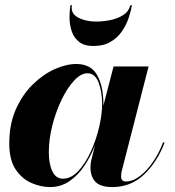

<svg xmlns="http://www.w3.org/2000/svg" viewBox="-20 -719 681 748"><path d="M260 -698.7Q254.6 -666.5 284.1 -650.8Q313.5 -635 354 -635Q381.1 -635 409.7 -640.7Q438.2 -646.5 460 -660.4Q481.7 -674.3 488 -698.7H493.9Q490.2 -675.8 481 -648.4Q471.7 -621.1 454.6 -596.3Q437.5 -571.5 410.4 -555.7Q383.3 -539.8 344 -539.8Q308.3 -539.8 288.3 -555.7Q268.3 -571.5 259.8 -596.3Q251.2 -621.1 250.9 -648.4Q250.5 -675.8 254.2 -698.7ZM382.8 -314Q382.8 -310.8 382.8 -307.6L422.4 -460H558.8L453.6 -50Q452.9 -45.7 452.3 -40.6Q451.7 -35.6 451.7 -32Q451.7 -12 470 -12Q497.6 -12 525.5 -33.4Q553.5 -54.9 577.1 -90Q600.8 -125 615.5 -165L621.1 -163.1Q592.5 -88.1 541.3 -39.2Q490 9.8 418 9.8Q371.6 9.8 352.1 -10.4Q332.5 -30.5 332.5 -68.1Q332.5 -79.3 335.4 -94L350.1 -152.8Q333.7 -110.4 308.8 -73.2Q283.9 -36.1 250.5 -13.2Q217 9.8 174.8 9.8Q140.4 9.8 103.6 -5.6Q66.9 -21 41.5 -58.1Q16.1 -95.2 16.1 -160.2Q16.1 -235.4 41.7 -293Q67.4 -350.6 107.7 -390Q147.9 -429.4 193 -449.6Q238 -469.7 277.1 -469.7Q334.2 -469.7 358.5 -426.3Q382.8 -382.8 382.8 -314ZM377.9 -314Q377.9 -361.3 364 -397.5Q350.1 -433.6 321 -433.6Q295.2 -433.6 268.6 -404.9Q241.9 -376.2 219.7 -330Q197.5 -283.7 183.8 -230Q170.2 -176.3 170.2 -126Q170.2 -79.6 184.1 -51.3Q198 -22.9 224.9 -22.9Q257.1 -22.9 284.9 -52.6Q312.7 -82.3 333.6 -128.1Q354.5 -173.8 366.2 -223.6Q377.9 -273.4 377.9 -314Z"/></svg>

Font: Bodoni* 36
Style: Bold Italic
Weight: 700
Italic angle: -13°
Version: Version 2.000; ttfautohint (v1.8.1)